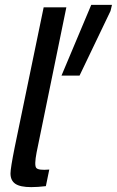

<svg xmlns="http://www.w3.org/2000/svg" viewBox="-20 -760 479 787"><path d="M439 -740 433 -715 306 -450H232L354 -740ZM23 -49Q23 -70 40 -155L159 -730H252L130 -135Q120 -83 128.5 -72Q137 -61 182 -65L168 3Q134 7 108 7Q63 7 43 -6.5Q23 -20 23 -49Z"/></svg>

Font: Nacelle
Style: Italic
Weight: 400
Italic angle: -12°
Designer: Sora Sagano
Foundry: Sora Sagano
Version: Version 1.000;FEAKit 1.0